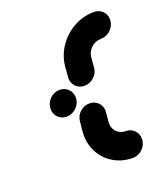

<svg xmlns="http://www.w3.org/2000/svg" viewBox="-103 -591 567 661"><g transform="rotate(-20 180.0 -260.0)"><path d="M62.6 -255.2Q62.6 -268.9 69.6 -280.9Q76.7 -293 88.5 -300Q100.4 -307 114.1 -307Q132.6 -307 145.2 -294.4Q157.8 -281.9 157.8 -263.3Q157.8 -249.6 150.6 -237.8Q143.3 -225.9 131.5 -218.9Q119.6 -211.9 105.9 -211.9Q87.4 -211.9 75 -224.4Q62.6 -237 62.6 -255.2ZM323 -51.9Q323 -38.1 315.9 -26.3Q308.9 -14.4 297 -7.4Q285.2 -0.4 271.5 -0.4Q234.1 -0.4 203.7 -17.8Q173.3 -35.2 156.1 -65.2Q138.9 -95.2 138.9 -131.5Q138.9 -135.6 139.6 -144.4L143 -180.7Q144.4 -200.4 159.6 -214.3Q174.8 -228.1 194.4 -228.1Q207.4 -228.1 217.8 -221.9Q228.1 -215.6 233.7 -204.6Q239.3 -193.7 238.1 -180.7L234.8 -144.4Q233.7 -131.1 239.3 -119.8Q244.8 -108.5 255.6 -102Q266.3 -95.6 279.6 -95.6Q298.1 -95.6 310.6 -83Q323 -70.4 323 -51.9ZM200 -290.7Q187 -290.7 176.7 -297Q166.3 -303.3 160.9 -314.3Q155.6 -325.2 156.7 -338.1L159.6 -374.4Q163 -413.7 185.2 -446.7Q207.4 -479.6 242.2 -499.1Q277 -518.5 316.7 -518.5Q335.2 -518.5 347.8 -506.3Q360.4 -494.1 360.4 -475.9Q360.4 -461.9 353.1 -449.6Q345.9 -437.4 333.9 -430.4Q321.9 -423.3 308.1 -423.3Q287.8 -423.3 272.2 -409.1Q256.7 -394.8 254.8 -374.4L251.9 -338.1Q250.4 -318.5 235 -304.6Q219.6 -290.7 200 -290.7Z"/></g></svg>

Font: 26F Galaxy Sans Extra Bold
Style: Italic
Weight: 800
Italic angle: -5°
Designer: C₂₉H₂₅N₃O₅
Version: Version 1.200